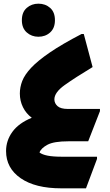

<svg xmlns="http://www.w3.org/2000/svg" viewBox="-20 -769 596 1045"><path d="M13 53Q13 -4 47.5 -51.5Q82 -99 153 -128Q122 -151 105 -185.5Q88 -220 88 -260Q88 -294 101 -328Q114 -362 149.5 -400Q185 -438 251.5 -483.5Q318 -529 424 -584H436L484 -404Q388 -346 332 -306Q276 -266 276 -228Q276 -207 293 -191.5Q310 -176 350 -176H524V-164L460 0H353Q273 0 238 19Q203 38 195 61Q209 72 238.5 78Q268 84 319 84H508V96L448 256H313Q172 256 92.5 201Q13 146 13 53ZM189 -569Q152 -569 125.5 -592.5Q99 -616 99 -659Q99 -703 125.5 -726Q152 -749 189 -749Q227 -749 253 -726Q279 -703 279 -659Q279 -616 253 -592.5Q227 -569 189 -569Z"/></svg>

Font: Kufam Black
Style: Italic
Weight: 900
Italic angle: -11°
Designer: Artur Schmal
Foundry: Original Type
Version: Version 1.301; ttfautohint (v1.8.3)